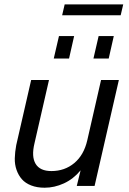

<svg xmlns="http://www.w3.org/2000/svg" viewBox="-20 -856 593 884"><path d="M266.1 -785.6 277.8 -835.9H547.4L535.6 -785.6ZM227.5 -586.4 251.5 -689.9H321.3L297.9 -586.4ZM410.2 -586.4 434.1 -689.9H503.9L480.5 -586.4ZM185.5 8.3Q150.4 8.3 123.5 -2.2Q96.7 -12.7 80.8 -30.8Q64.9 -48.8 56.2 -73.7Q47.4 -98.6 48.1 -127.2Q48.8 -155.8 54.7 -187.5L123.5 -487.8H205.6L138.7 -195.8Q124 -134.8 144 -101.6Q164.1 -68.4 216.8 -68.4Q277.8 -68.4 322 -105.2Q366.2 -142.1 381.8 -210L445.3 -487.8H527.3L415.5 0H333.5L351.1 -71.8Q317.9 -31.7 274.2 -11.7Q230.5 8.3 185.5 8.3Z"/></svg>

Font: HK Grotesk Medium Legacy Italic
Style: Regular
Weight: 500
Italic angle: -13°
Designer: Alfredo Marco Pradil
Foundry: Hanken Design Co.
Version: Version 2.022;PS 002.022;hotconv 1.0.88;makeotf.lib2.5.64775